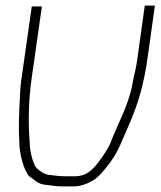

<svg xmlns="http://www.w3.org/2000/svg" viewBox="-20 -668 571 683"><path d="M93 -645 56 -385C53 -365 52 -346 51 -326C48 -260 45 -230 49 -154C50 -124 63 -62 85 -40C90 -37 97 -32 107 -24C117 -16 130 -11 147 -10C169 -8 174 -5 203 -5H242C264 -5 286 -12 309 -25C328 -35 349 -59 376 -96C404 -136 414 -169 437 -220C472 -298 492 -371 505 -462L531 -648H495L469 -462C464 -423 460 -417 450 -364C436 -291 398 -226 374 -162C367 -143 345 -110 330 -91C312 -68 290 -41 247 -41H208C196 -41 178 -43 153 -46C137 -48 110 -66 104 -79C92 -105 86 -135 85 -169C80 -240 82 -312 92 -385L129 -645Z"/></svg>

Font: Reckless Catfish
Style: It
Weight: 400
Foundry: Cannot Into Space Fonts
Version: Version 0.2894